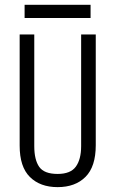

<svg xmlns="http://www.w3.org/2000/svg" viewBox="-20 -768 478 796"><path d="M122.1 -162.1Q122.1 -105.5 142.6 -76.2Q163.1 -46.9 218.8 -46.9Q272.5 -46.9 294.4 -77.1Q316.4 -107.4 316.4 -162.1V-625H377V-166Q377 -77.1 334.5 -34.7Q292 7.8 218.8 7.8Q146.5 7.8 104 -34.2Q61.5 -76.2 61.5 -164.1V-625H122.1ZM82 -693.4V-748H355.5V-693.4Z"/></svg>

Font: Sudo Light
Style: Regular
Weight: 300
Monospace: yes
Designer: Jens Kutilek
Foundry: Jens Kutilek
Version: Version 0.040